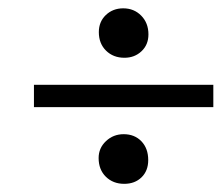

<svg xmlns="http://www.w3.org/2000/svg" viewBox="-20 -541 532 461"><path d="M278.8 -402.3Q252 -402.3 234.6 -419.4Q217.3 -436.5 217.3 -463.9Q217.3 -488.8 234.1 -504.9Q251 -521 275.9 -521Q301.8 -521 319.1 -503.4Q336.4 -485.8 336.4 -458.5Q336.4 -433.6 319.8 -418Q303.2 -402.3 278.8 -402.3ZM61.5 -283.7V-337.4H492.2V-283.7ZM278.3 -99.6Q251.5 -99.6 234.1 -116.7Q216.8 -133.8 216.8 -161.6Q216.8 -185.5 234.4 -202.1Q252 -218.8 276.9 -218.8Q303.2 -218.8 319.6 -201.7Q335.9 -184.6 335.9 -156.7Q335.9 -130.9 319.8 -115.2Q303.7 -99.6 278.3 -99.6Z"/></svg>

Font: Elstob 14pt
Style: Bold Italic
Weight: 700
Italic angle: -20°
Designer: Peter S. Baker
Version: Version 1.015